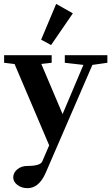

<svg xmlns="http://www.w3.org/2000/svg" viewBox="-20 -730 572 978"><path d="M240.2 -500.5 189.5 -527.8 266.1 -710 351.1 -662.1ZM120.1 228.5Q90.3 228.5 68.8 212.2Q47.4 195.8 47.4 173.8Q47.4 149.9 68.1 132.6Q88.9 115.2 120.1 115.2Q185.1 115.2 195.3 92.3L230.5 10.3L54.2 -403.8L1 -410.2V-448.7H243.2V-410.2L190.4 -404.3L298.8 -148.9L404.8 -399.4L310.1 -410.2V-448.7H526.9V-410.2L450.7 -399.4L212.9 149.9Q178.7 228.5 120.1 228.5Z"/></svg>

Font: Elstob 8pt
Style: Bold
Weight: 700
Designer: Peter S. Baker
Version: Version 1.015